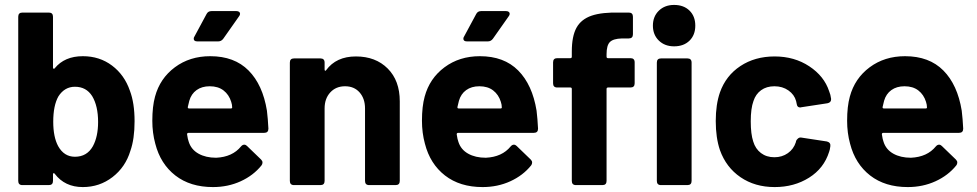

<svg xmlns="http://www.w3.org/2000/svg" viewBox="-20 -751 3963 779"><path d="M526 -259Q526 -187 509 -139Q489 -73 436.5 -32.5Q384 8 316 8Q243 8 202 -46Q200 -49 197.5 -48.5Q195 -48 195 -44V-17Q195 0 178 0H71Q54 0 54 -17V-683Q54 -700 71 -700H178Q195 -700 195 -683V-477Q195 -473 197.5 -472Q200 -471 202 -474Q242 -523 316 -523Q384 -523 434.5 -485Q485 -447 507 -383Q526 -333 526 -259ZM378 -256Q378 -321 354 -361Q330 -399 284 -399Q242 -399 217 -360Q196 -323 196 -257Q196 -195 216 -158Q240 -115 284 -115Q333 -115 357 -158Q378 -197 378 -256Z M958 -157Q964 -164 971 -164Q977 -164 982 -159L1039 -104Q1045 -98 1045 -92Q1045 -85 1041 -80Q1008 -39 956.5 -15.5Q905 8 844 8Q752 8 691.5 -39Q631 -86 610 -168Q598 -212 598 -261Q598 -319 609 -359Q629 -433 689.5 -478Q750 -523 833 -523Q931 -523 988.5 -465Q1046 -407 1063 -302Q1067 -269 1069 -229Q1069 -212 1052 -212H745Q739 -212 739 -206Q742 -185 746 -175Q756 -144 785.5 -127.5Q815 -111 857 -111Q923 -114 958 -157ZM748 -342Q743 -323 742 -317Q741 -311 747 -311H917Q922 -311 922 -315Q922 -326 918 -338Q909 -367 887 -384Q865 -401 831 -401Q799 -401 777.5 -385.5Q756 -370 748 -342ZM766 -594Q766 -599 769 -603L818 -694Q824 -706 838 -706H939Q946 -706 950 -703Q954 -700 954 -695Q954 -690 950 -685L886 -594Q878 -583 865 -583H781Q766 -583 766 -594Z M1602 -340V-17Q1602 0 1585 0H1478Q1461 0 1461 -17V-311Q1461 -351 1439 -376Q1417 -401 1380 -401Q1343 -401 1320 -376Q1297 -351 1297 -311V-17Q1297 0 1280 0H1173Q1156 0 1156 -17V-497Q1156 -514 1173 -514H1280Q1297 -514 1297 -497V-469Q1297 -465 1299 -464Q1301 -463 1303 -466Q1344 -522 1424 -522Q1504 -522 1553 -473Q1602 -424 1602 -340Z M2052 -157Q2058 -164 2065 -164Q2071 -164 2076 -159L2133 -104Q2139 -98 2139 -92Q2139 -85 2135 -80Q2102 -39 2050.5 -15.5Q1999 8 1938 8Q1846 8 1785.5 -39Q1725 -86 1704 -168Q1692 -212 1692 -261Q1692 -319 1703 -359Q1723 -433 1783.5 -478Q1844 -523 1927 -523Q2025 -523 2082.5 -465Q2140 -407 2157 -302Q2161 -269 2163 -229Q2163 -212 2146 -212H1839Q1833 -212 1833 -206Q1836 -185 1840 -175Q1850 -144 1879.5 -127.5Q1909 -111 1951 -111Q2017 -114 2052 -157ZM1842 -342Q1837 -323 1836 -317Q1835 -311 1841 -311H2011Q2016 -311 2016 -315Q2016 -326 2012 -338Q2003 -367 1981 -384Q1959 -401 1925 -401Q1893 -401 1871.5 -385.5Q1850 -370 1842 -342ZM1860 -594Q1860 -599 1863 -603L1912 -694Q1918 -706 1932 -706H2033Q2040 -706 2044 -703Q2048 -700 2048 -695Q2048 -690 2044 -685L1980 -594Q1972 -583 1959 -583H1875Q1860 -583 1860 -594Z M2555 -498V-413Q2555 -396 2538 -396H2447Q2441 -396 2441 -390V-17Q2441 0 2424 0H2317Q2300 0 2300 -17V-390Q2300 -396 2294 -396H2241Q2224 -396 2224 -413V-498Q2224 -515 2241 -515H2294Q2300 -515 2300 -521V-542Q2300 -604 2319 -638.5Q2338 -673 2380.5 -687.5Q2423 -702 2498 -700H2531Q2548 -700 2548 -683V-612Q2548 -595 2531 -595H2503Q2468 -594 2454.5 -580.5Q2441 -567 2441 -531V-521Q2441 -515 2447 -515H2538Q2555 -515 2555 -498ZM2629 -647Q2629 -684 2653 -707.5Q2677 -731 2715 -731Q2754 -731 2777.5 -708Q2801 -685 2801 -647Q2801 -609 2777.5 -586Q2754 -563 2715 -563Q2677 -563 2653 -586.5Q2629 -610 2629 -647ZM2645 -17V-497Q2645 -514 2662 -514H2769Q2786 -514 2786 -497V-17Q2786 0 2769 0H2662Q2645 0 2645 -17Z M2901 -142Q2884 -192 2884 -260Q2884 -327 2901 -376Q2925 -444 2984 -483Q3043 -522 3123 -522Q3203 -522 3263.5 -482Q3324 -442 3344 -381Q3350 -367 3352 -350V-348Q3352 -335 3337 -332L3232 -316L3227 -315Q3215 -315 3213 -327L3210 -341Q3203 -367 3179 -384Q3155 -401 3122 -401Q3090 -401 3068 -385Q3046 -369 3037 -341Q3026 -311 3026 -259Q3026 -207 3036 -177Q3045 -147 3067.5 -130Q3090 -113 3122 -113Q3153 -113 3176.5 -129.5Q3200 -146 3209 -174L3210 -179Q3211 -183 3217 -188.5Q3223 -194 3230 -193L3335 -177Q3343 -175 3346.5 -170Q3350 -165 3349 -158Q3347 -142 3344 -135Q3323 -68 3262.5 -30Q3202 8 3123 8Q3043 8 2984.5 -32Q2926 -72 2901 -142Z M3777 -157Q3783 -164 3790 -164Q3796 -164 3801 -159L3858 -104Q3864 -98 3864 -92Q3864 -85 3860 -80Q3827 -39 3775.5 -15.5Q3724 8 3663 8Q3571 8 3510.5 -39Q3450 -86 3429 -168Q3417 -212 3417 -261Q3417 -319 3428 -359Q3448 -433 3508.5 -478Q3569 -523 3652 -523Q3750 -523 3807.5 -465Q3865 -407 3882 -302Q3886 -269 3888 -229Q3888 -212 3871 -212H3564Q3558 -212 3558 -206Q3561 -185 3565 -175Q3575 -144 3604.5 -127.5Q3634 -111 3676 -111Q3742 -114 3777 -157ZM3567 -342Q3562 -323 3561 -317Q3560 -311 3566 -311H3736Q3741 -311 3741 -315Q3741 -326 3737 -338Q3728 -367 3706 -384Q3684 -401 3650 -401Q3618 -401 3596.5 -385.5Q3575 -370 3567 -342Z"/></svg>

Font: Barlow
Style: Bold
Weight: 700
Designer: Jeremy Tribby
Foundry: Jeremy Tribby
Version: Version 1.101 August 23, 2024